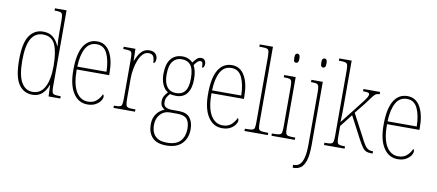

<svg xmlns="http://www.w3.org/2000/svg" viewBox="-83 -1089 3779 1660"><g transform="rotate(10 1807.0 -259.5)"><path d="M218 10Q142 10 98 -54Q54 -118 54 -267Q54 -416 98 -480Q142 -544 218 -544Q272 -544 305 -516.5Q338 -489 357 -444H361Q358 -468 357 -493.5Q356 -519 356 -544V-658Q356 -697 352 -714Q348 -731 335 -735.5Q322 -740 293 -740H282V-760H384V-88Q384 -57 388.5 -42.5Q393 -28 407.5 -24Q422 -20 452 -20H463V0H360L356 -100H354Q336 -50 303 -20Q270 10 218 10ZM217 -15Q286 -15 321.5 -80.5Q357 -146 357 -265Q357 -389 327.5 -454Q298 -519 221 -519Q153 -519 117.5 -459Q82 -399 82 -265Q82 -135 118 -74.5Q154 -14 217 -15Z M701 10Q623 10 577 -60.5Q531 -131 531 -262Q531 -403 573 -472.5Q615 -542 693 -542Q766 -542 805 -474.5Q844 -407 844 -291V-272H559Q559 -142 597.5 -78.5Q636 -15 702 -15Q749 -15 777.5 -41Q806 -67 820 -100Q829 -95 829 -79Q829 -63 814.5 -42Q800 -21 771.5 -5.5Q743 10 701 10ZM816 -297Q814 -395 785 -456Q756 -517 693 -517Q627 -517 595 -457.5Q563 -398 560 -297Z M930 0V-20H937Q968 -20 982 -24Q996 -28 1000 -44.5Q1004 -61 1004 -97V-441Q1004 -476 1000 -492Q996 -508 980.5 -512Q965 -516 932 -516H925V-536H1028L1031 -432H1033Q1043 -457 1057.5 -483Q1072 -509 1095 -526.5Q1118 -544 1152 -544Q1187 -544 1204.5 -525.5Q1222 -507 1222 -481Q1222 -465 1217 -454Q1212 -443 1201 -443Q1201 -475 1191 -497Q1181 -519 1148 -519Q1120 -519 1098.5 -497.5Q1077 -476 1062.5 -440.5Q1048 -405 1040 -362Q1032 -319 1032 -277V-97Q1032 -61 1036.5 -44.5Q1041 -28 1055.5 -24Q1070 -20 1101 -20H1119V0Z M1435 241Q1351 241 1311.5 198.5Q1272 156 1272 85Q1272 42 1287 12Q1302 -18 1324.5 -36Q1347 -54 1368 -62Q1353 -69 1341.5 -85Q1330 -101 1330 -131Q1330 -158 1343.5 -179.5Q1357 -201 1370 -214Q1339 -232 1321.5 -272Q1304 -312 1304 -362Q1304 -453 1340.5 -497.5Q1377 -542 1443 -542Q1472 -542 1495.5 -531Q1519 -520 1533 -505Q1546 -523 1562.5 -540Q1579 -557 1603 -557Q1624 -557 1634 -543.5Q1644 -530 1644 -512Q1644 -476 1623 -476Q1623 -504 1619 -516.5Q1615 -529 1601 -529Q1588 -529 1576 -518.5Q1564 -508 1548 -485Q1558 -466 1565.5 -437Q1573 -408 1573 -363Q1573 -285 1540.5 -240.5Q1508 -196 1443 -196Q1432 -196 1415.5 -198Q1399 -200 1391 -203Q1377 -189 1366.5 -171Q1356 -153 1356 -126Q1356 -95 1376.5 -83Q1397 -71 1431 -71H1492Q1559 -71 1589 -33.5Q1619 4 1619 66Q1619 146 1571.5 193.5Q1524 241 1435 241ZM1440 -220Q1492 -220 1518.5 -255Q1545 -290 1545 -365Q1545 -449 1517.5 -483Q1490 -517 1438 -517Q1391 -517 1361.5 -481Q1332 -445 1332 -364Q1332 -293 1360 -256.5Q1388 -220 1440 -220ZM1437 216Q1518 216 1554.5 174.5Q1591 133 1591 67Q1591 10 1567 -18Q1543 -46 1483 -46H1416Q1366 -46 1333 -9.5Q1300 27 1300 85Q1300 121 1312.5 150.5Q1325 180 1354.5 198Q1384 216 1437 216Z M1884 10Q1806 10 1760 -60.5Q1714 -131 1714 -262Q1714 -403 1756 -472.5Q1798 -542 1876 -542Q1949 -542 1988 -474.5Q2027 -407 2027 -291V-272H1742Q1742 -142 1780.5 -78.5Q1819 -15 1885 -15Q1932 -15 1960.5 -41Q1989 -67 2003 -100Q2012 -95 2012 -79Q2012 -63 1997.5 -42Q1983 -21 1954.5 -5.5Q1926 10 1884 10ZM1999 -297Q1997 -395 1968 -456Q1939 -517 1876 -517Q1810 -517 1778 -457.5Q1746 -398 1743 -297Z M2080 0V-20H2091Q2128 -20 2144 -24Q2160 -28 2164 -43.5Q2168 -59 2168 -94V-662Q2168 -699 2164 -715.5Q2160 -732 2145.5 -736Q2131 -740 2101 -740H2080V-760H2196V-94Q2196 -59 2200 -43.5Q2204 -28 2220.5 -24Q2237 -20 2273 -20H2285V0Z M2416 -658Q2405 -658 2399.5 -666Q2394 -674 2394 -698Q2394 -721 2399.5 -729.5Q2405 -738 2416 -738Q2426 -738 2432.5 -729.5Q2439 -721 2439 -698Q2439 -674 2432.5 -666Q2426 -658 2416 -658ZM2317 0V-20H2337Q2369 -20 2384 -24.5Q2399 -29 2403 -44.5Q2407 -60 2407 -95V-437Q2407 -473 2403.5 -490Q2400 -507 2386.5 -511.5Q2373 -516 2343 -516H2334V-536H2435V-95Q2435 -60 2439 -44.5Q2443 -29 2457.5 -24.5Q2472 -20 2504 -20H2522V0Z M2654 -658Q2644 -658 2637.5 -666Q2631 -674 2631 -698Q2631 -721 2637.5 -729.5Q2644 -738 2654 -738Q2664 -738 2670.5 -729.5Q2677 -721 2677 -698Q2677 -674 2670.5 -666Q2664 -658 2654 -658ZM2545 240V215H2552Q2581 215 2601.5 197Q2622 179 2633.5 136Q2645 93 2645 16V-439Q2645 -474 2641 -490Q2637 -506 2624.5 -511Q2612 -516 2586 -516H2573V-536H2673V15Q2673 106 2657.5 154.5Q2642 203 2615.5 221.5Q2589 240 2556 240Z M2778 0V-20H2789Q2821 -20 2836 -24.5Q2851 -29 2855 -44.5Q2859 -60 2859 -95V-663Q2859 -699 2855 -715Q2851 -731 2836.5 -735.5Q2822 -740 2792 -740H2778V-760H2887V-373Q2887 -342 2886.5 -299Q2886 -256 2884 -220L2998 -365Q3034 -411 3053.5 -437Q3073 -463 3079.5 -476Q3086 -489 3086 -496Q3086 -509 3074 -512.5Q3062 -516 3030 -516V-536H3176V-516Q3155 -516 3142.5 -508.5Q3130 -501 3114 -479Q3098 -457 3065 -413L2991 -321L3100 -115Q3127 -60 3147 -40Q3167 -20 3199 -20H3205V0H3196Q3168 0 3150 -6.5Q3132 -13 3115.5 -35Q3099 -57 3074 -104L2973 -296L2887 -186V-95Q2887 -60 2891 -44.5Q2895 -29 2909 -24.5Q2923 -20 2954 -20H2959V0Z M3425 10Q3347 10 3301 -60.5Q3255 -131 3255 -262Q3255 -403 3297 -472.5Q3339 -542 3417 -542Q3490 -542 3529 -474.5Q3568 -407 3568 -291V-272H3283Q3283 -142 3321.5 -78.5Q3360 -15 3426 -15Q3473 -15 3501.5 -41Q3530 -67 3544 -100Q3553 -95 3553 -79Q3553 -63 3538.5 -42Q3524 -21 3495.5 -5.5Q3467 10 3425 10ZM3540 -297Q3538 -395 3509 -456Q3480 -517 3417 -517Q3351 -517 3319 -457.5Q3287 -398 3284 -297Z"/></g></svg>

Font: Noto Serif Thai Condensed Thin
Style: Regular
Weight: 100
Width: 3
Designer: Monotype Design Team
Foundry: Monotype Imaging Inc.
Version: Version 2.001; ttfautohint (v1.8.4.7-5d5b)